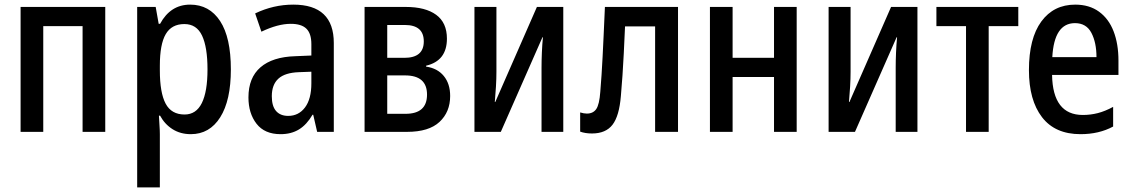

<svg xmlns="http://www.w3.org/2000/svg" viewBox="-20 -570 4894 830"><path d="M69 0V-540H435V0H337V-457H167V0Z M573 240V-540H653L666 -467H672Q717 -550 802 -550Q885 -550 931.5 -479Q978 -408 978 -270Q978 -136 932 -63Q886 10 805 10Q760 10 726 -11.5Q692 -33 672 -70H667Q668 -48 669.5 -27Q671 -6 671 10V240ZM778 -75Q828 -75 852.5 -124.5Q877 -174 877 -270Q877 -366 853.5 -416Q830 -466 777 -466Q722 -466 696.5 -422.5Q671 -379 671 -286V-266Q671 -169 696 -122Q721 -75 778 -75Z M1193 10Q1124 10 1089 -35Q1054 -80 1054 -149Q1054 -234 1106 -279Q1158 -324 1256 -327L1326 -330V-379Q1326 -425 1304.5 -446Q1283 -467 1237 -467Q1181 -467 1110 -433L1083 -512Q1162 -550 1248 -550Q1423 -550 1423 -384V0H1351L1334 -74H1331Q1306 -31 1272.5 -10.5Q1239 10 1193 10ZM1226 -69Q1271 -69 1298.5 -105.5Q1326 -142 1326 -210V-260L1273 -258Q1212 -256 1183.5 -230Q1155 -204 1155 -154Q1155 -111 1173.5 -90Q1192 -69 1226 -69Z M1556 0V-540H1734Q1819 -540 1865.5 -506Q1912 -472 1912 -403Q1912 -307 1822 -286V-282Q1871 -275 1898.5 -241.5Q1926 -208 1926 -155Q1926 -86 1880 -43Q1834 0 1740 0ZM1654 -320H1728Q1812 -320 1812 -391Q1812 -462 1730 -462H1654ZM1654 -78H1733Q1826 -78 1826 -161Q1826 -244 1731 -244H1654Z M2031 0V-540H2126V-260Q2126 -230 2124 -196Q2122 -162 2119 -129H2121L2301 -540H2415V0H2321V-278Q2321 -309 2322.5 -343.5Q2324 -378 2327 -409H2325L2145 0Z M2539 7Q2510 7 2488 -1V-84Q2504 -79 2517 -79Q2544 -79 2557.5 -98.5Q2571 -118 2575 -173Q2578 -211 2580.5 -247Q2583 -283 2585 -324.5Q2587 -366 2589.5 -418Q2592 -470 2595 -540H2911V0H2812V-456H2682Q2679 -389 2676.5 -338.5Q2674 -288 2671 -244.5Q2668 -201 2664 -155Q2657 -69 2628 -31Q2599 7 2539 7Z M3049 0V-540H3147V-320H3326V-540H3424V0H3326V-237H3147V0Z M3562 0V-540H3657V-260Q3657 -230 3655 -196Q3653 -162 3650 -129H3652L3832 -540H3946V0H3852V-278Q3852 -309 3853.5 -343.5Q3855 -378 3858 -409H3856L3676 0Z M4156 0V-457H4028V-540H4382V-457H4254V0Z M4651 10Q4541 10 4484.5 -63.5Q4428 -137 4428 -267Q4428 -404 4481.5 -477Q4535 -550 4628 -550Q4689 -550 4731 -519.5Q4773 -489 4794 -434.5Q4815 -380 4815 -308V-246H4528Q4531 -73 4661 -73Q4694 -73 4725.5 -81Q4757 -89 4792 -108V-23Q4731 10 4651 10ZM4529 -323H4720Q4720 -386 4698 -428Q4676 -470 4627 -470Q4537 -470 4529 -323Z"/></svg>

Font: Noto Sans Condensed Medium
Style: Regular
Weight: 500
Width: 3
Designer: Monotype Design Team
Foundry: Monotype Imaging Inc.
Version: Version 2.013; ttfautohint (v1.8.4.7-5d5b)